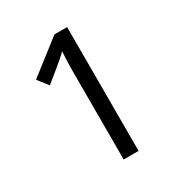

<svg xmlns="http://www.w3.org/2000/svg" viewBox="-168 -836 907 959"><g transform="rotate(-30 286.0 -357.0)"><path d="M355 0H269V-499Q269 -528 269.5 -548Q270 -568 271 -585.5Q272 -603 273 -622Q257 -606 244 -595Q231 -584 211 -567L135 -505L89 -564L282 -714H355Z"/></g></svg>

Font: Noto Sans Cherokee
Style: Regular
Weight: 400
Designer: Monotype Design Team
Foundry: Monotype Imaging Inc.
Version: Version 2.001